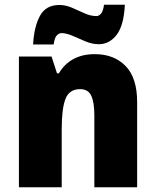

<svg xmlns="http://www.w3.org/2000/svg" viewBox="-20 -858 658 812"><path d="M381 -629Q462 -629 511 -579Q560 -529 560 -426V-66H379V-370Q379 -425 366 -453Q353 -481 319 -481Q273 -481 257 -440Q241 -399 241 -312V-66H60V-619H198L221 -548H229Q252 -587 290 -608Q328 -629 381 -629ZM120 -670Q124 -745 149 -791Q174 -837 231 -837Q257 -837 284 -825.5Q311 -814 337 -802Q363 -790 388 -790Q398 -790 407 -800Q416 -810 420 -838H508Q504 -751 473.5 -711Q443 -671 398 -671Q370 -671 341.5 -683Q313 -695 287 -706.5Q261 -718 239 -718Q231 -718 221 -709Q211 -700 207 -670Z"/></svg>

Font: Noto Sans Malayalam UI SemiCondensed Black
Style: Regular
Weight: 900
Width: 4
Designer: Jelle Bosma - Monotype Design Team
Foundry: Monotype Imaging Inc.
Version: Version 2.104; ttfautohint (v1.8.4.7-5d5b)